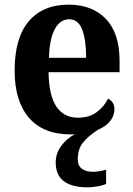

<svg xmlns="http://www.w3.org/2000/svg" viewBox="-20 -569 574 827"><path d="M358 238Q291 238 255.5 212Q220 186 220 130Q220 91 244.5 58.5Q269 26 303 9Q299 10 294.5 10Q290 10 286 10Q166 10 104.5 -62Q43 -134 43 -265Q43 -406 104 -477.5Q165 -549 276 -549Q377 -549 436 -487.5Q495 -426 495 -307V-258H189Q191 -156 223.5 -109Q256 -62 316 -62Q364 -62 396.5 -86Q429 -110 445 -144Q473 -131 473 -98Q473 -73 456 -49.5Q439 -26 402 -10Q360 17 337.5 45Q315 73 315 117Q315 145 333 158Q351 171 379 171Q404 171 437 162V223Q423 230 398 234Q373 238 358 238ZM351 -320Q351 -397 334 -441.5Q317 -486 278 -486Q239 -486 216 -443.5Q193 -401 191 -320Z"/></svg>

Font: Noto Serif Thai SemiCondensed
Style: Bold
Weight: 700
Width: 4
Designer: Monotype Design Team
Foundry: Monotype Imaging Inc.
Version: Version 2.002; ttfautohint (v1.8.4.7-5d5b)